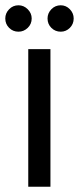

<svg xmlns="http://www.w3.org/2000/svg" viewBox="-36 -707 299 727"><path d="M71 0V-521H155V0ZM34 -587Q13 -587 -1.5 -601.5Q-16 -616 -16 -637Q-16 -657 -1.5 -672Q13 -687 34 -687Q54 -687 69 -672Q84 -657 84 -637Q84 -616 69 -601.5Q54 -587 34 -587ZM194 -587Q173 -587 158.5 -601.5Q144 -616 144 -637Q144 -657 158.5 -672Q173 -687 194 -687Q214 -687 228.5 -672Q243 -657 243 -637Q243 -616 228.5 -601.5Q214 -587 194 -587Z"/></svg>

Font: DM Sans 10pt
Style: Regular
Weight: 400
Version: Version 4.004;gftools[0.9.30]